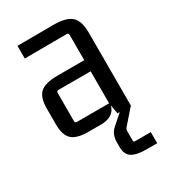

<svg xmlns="http://www.w3.org/2000/svg" viewBox="-174 -576 765 868"><g transform="rotate(-30 208.5 -142.0)"><path d="M207 7H142Q83 7 57.5 -16Q32 -39 32 -96V-177Q32 -237 58.5 -260Q85 -283 149 -283H288V-415Q288 -425 279 -425L59 -424V-490L249 -491Q313 -491 340.5 -466.5Q368 -442 368 -381V0L304 73Q296 81 296 90V142Q296 149 303 149H386V207H331Q279 207 254.5 191.5Q230 176 230 136V114Q230 71 256 48L310 0H298L290 -46Q277 7 207 7ZM288 -58V-225H120Q110 -225 110 -215V-67Q110 -58 120 -58Z"/></g></svg>

Font: Gemunu Libre
Style: Regular
Weight: 400
Designer: Puspanada Ekanayake, Sola Matas, Pathum Egodawatta, Kosala Senevirathne
Foundry: mooniak
Version: Version 1.100